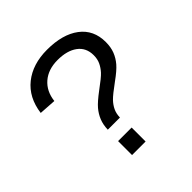

<svg xmlns="http://www.w3.org/2000/svg" viewBox="-177 -811 954 954"><g transform="rotate(-45 300.0 -334.5)"><path d="M523.9 -489.3Q523.9 -453.6 513.2 -425.8Q502.4 -397.9 482.2 -374.3Q461.9 -350.6 417 -318.4Q363.3 -279.3 345.9 -261.2Q328.6 -243.2 318.6 -222.2Q308.6 -201.2 308.1 -174.3H222.7Q223.6 -208.5 234.6 -235.6Q245.6 -262.7 264.9 -285.4Q284.2 -308.1 330.6 -342.8Q382.8 -380.9 399.2 -398.9Q415.5 -417 425.3 -437.7Q435.1 -458.5 435.1 -485.4Q435.1 -538.6 396.2 -567.1Q357.4 -595.7 291 -595.7Q225.1 -595.7 183.8 -560.1Q142.6 -524.4 135.7 -462.9L45.9 -468.8Q58.6 -564.9 123.8 -616.9Q189 -668.9 290 -668.9Q398.9 -668.9 461.4 -621.8Q523.9 -574.7 523.9 -489.3ZM218.8 0V-98.1H314V0Z"/></g></svg>

Font: Courier New
Style: Regular
Weight: 400
Designer: Steve Matteson
Foundry: Ascender Corporation
Version: Version 2.00.3